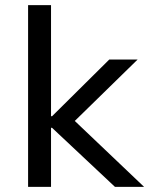

<svg xmlns="http://www.w3.org/2000/svg" viewBox="-20 -725 579 745"><path d="M89 0V-705H178V-274H182L404 -494H514L249 -235L251 -274L539 0H426L182 -229H178V0Z"/></svg>

Font: Nunito Sans 8pt
Style: Regular
Weight: 400
Version: Version 3.101;gftools[0.9.27]